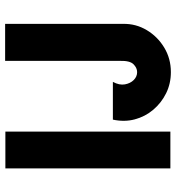

<svg xmlns="http://www.w3.org/2000/svg" viewBox="12 -714 703 768"><g transform="rotate(-90 364.0 -329.5)"><path d="M75 0V-660H222V0ZM460 2Q414 2 375.5 -17Q337 -36 309.5 -68.5Q282 -101 271 -142.5Q260 -184 270 -230H421Q407 -204 411 -182Q415 -160 428.5 -146.5Q442 -133 460 -133Q477 -133 491.5 -147.5Q506 -162 505 -201V-661H653V-189Q654 -138 628 -94.5Q602 -51 558 -24.5Q514 2 460 2Z"/></g></svg>

Font: Lil Grotesk Black
Style: Regular
Weight: 900
Designer: Bastien Sozeau
Foundry: NBR — Bastien Sozeau
Version: Version 3.003; ttfautohint (v1.8.4.7-5d5b);gftools[0.9.33]